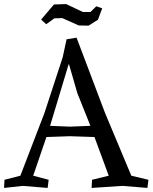

<svg xmlns="http://www.w3.org/2000/svg" viewBox="-25 -913 749 943"><path d="M283 -632 302 -720 351 -728 491 -358 620 -50 704 -30 699 10 577 0 425 10 427 -30 509 -50 439 -240 318 -244 203 -240 138 -50 214 -30 209 10 87 0 -5 10 -3 -30 75 -50 193 -357ZM312 -597 221 -295 318 -291 419 -295 355 -455 314 -597ZM202 -794 177 -817 240 -891 300 -893 382 -854H419L448 -882L477 -872L456 -816L410 -787L362 -788L281 -824L242 -823Z"/></svg>

Font: Alike Angular
Style: Regular
Weight: 400
Version: Version 1.210